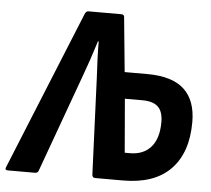

<svg xmlns="http://www.w3.org/2000/svg" viewBox="-77 -707 834 760"><g transform="rotate(5 340.0 -327.5)"><path d="M-19 0Q-32 0 -27 -12L230 -643Q235 -655 244 -655H375Q387 -655 387 -643L408 -428H498Q597 -428 644.5 -384Q692 -340 692 -254Q692 -132 627.5 -66Q563 0 439 0H328Q317 0 316 -12L300 -398Q298 -434 296.5 -469.5Q295 -505 295 -540H292Q281 -504 269 -468.5Q257 -433 244 -398L104 -12Q101 0 89 0ZM436 -110H457Q510 -110 540 -144Q570 -178 570 -243Q570 -285 550 -304Q530 -323 488 -323H418Z"/></g></svg>

Font: Sofia Sans Condensed ExtraBold
Style: Italic
Weight: 800
Italic angle: -9°
Version: Version 4.100